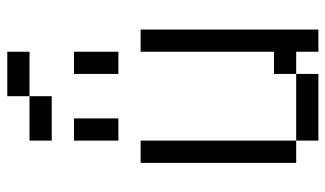

<svg xmlns="http://www.w3.org/2000/svg" viewBox="-208 -708 915 540"><g transform="rotate(-90 250.0 -437.5)"><path d="M375 -812.5V-875H250V-812.5H125V-750H250V-812.5ZM125 -62.5V0H312.5V-62.5ZM125 -62.5V-500H62.5V-62.5ZM375 -62.5V0H437.5Q437.5 0 437.5 -500H375Q375 -500 375 -125H312.5V-62.5ZM125 -687.5Q125 -687.5 125 -562.5H187.5Q187.5 -562.5 187.5 -687.5ZM312.5 -687.5Q312.5 -687.5 312.5 -562.5H375Q375 -562.5 375 -687.5Z"/></g></svg>

Font: Unifont
Style: Regular
Weight: 500
Version: Version 13.0.05